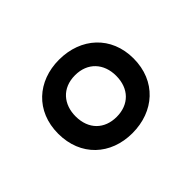

<svg xmlns="http://www.w3.org/2000/svg" viewBox="-72 -840 508 508"><g transform="rotate(-45 182.0 -585.5)"><path d="M181 -448C262 -448 323 -501 323 -586C323 -669 263 -723 181 -723C101 -723 41 -670 41 -586C41 -502 100 -448 181 -448ZM182 -508C137 -508 106 -537 106 -586C106 -630 133 -664 182 -664C229 -664 258 -632 258 -586C258 -538 228 -508 182 -508Z"/></g></svg>

Font: Noto Sans Devanagari ExtraCondensed Medium
Style: Regular
Weight: 500
Width: 2
Designer: Jelle Bosma - Monotype Design Team
Foundry: Monotype Imaging Inc.
Version: Version 2.004